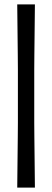

<svg xmlns="http://www.w3.org/2000/svg" viewBox="-20 -757 236 869"><path d="M58 92Q59 7 59.5 -48Q60 -103 60.5 -138.5Q61 -174 61 -201Q61 -228 61 -255.5Q61 -283 61 -323Q61 -362 61 -389.5Q61 -417 61 -444Q61 -471 60.5 -506.5Q60 -542 59.5 -597Q59 -652 58 -737H138Q137 -653 136.5 -597.5Q136 -542 135.5 -506.5Q135 -471 135 -444Q135 -417 135 -389.5Q135 -362 135 -323Q135 -283 135 -255.5Q135 -228 135 -201Q135 -174 135.5 -138.5Q136 -103 136.5 -48Q137 7 138 92Z"/></svg>

Font: Ojuju ExtraBold
Style: Regular
Weight: 800
Designer: Chisaokwu Joboson, Mirko Velimirovic
Foundry: Udi Foundry
Version: Version 1.000